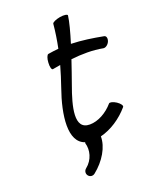

<svg xmlns="http://www.w3.org/2000/svg" viewBox="-180 -877 969 1209"><g transform="rotate(-20 304.5 -273.0)"><path d="M241 225C312 169 360 88 359 18C431 0 501 -46 554 -108C560 -116 548 -133 527 -147C506 -161 484 -166 478 -159C436 -110 376 -76 320 -76C213 -76 251 -220 298 -349C315 -396 333 -449 351 -502C424 -510 496 -511 564 -498C579 -496 597 -509 605 -528C613 -548 608 -566 593 -568C524 -581 453 -592 381 -594C403 -665 420 -729 425 -769C425 -777 402 -781 373 -776C345 -771 321 -760 320 -751C315 -698 307 -645 296 -592C273 -590 250 -587 226 -583C217 -582 208 -558 207 -531C205 -503 211 -482 220 -483C237 -486 254 -489 272 -492C259 -446 245 -401 229 -355C171 -191 148 -16 254 19C252 21 252 24 252 25C267 74 252 136 203 175C189 186 186 206 197 220C208 234 227 236 241 225Z"/></g></svg>

Font: Nupuram Medium Oblique
Style: Regular
Weight: 500
Designer: Santhosh Thottingal (santhosh.thottingal@gmail.com)
Foundry: SMC
Version: Version 1.000